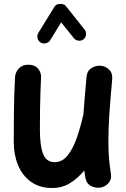

<svg xmlns="http://www.w3.org/2000/svg" viewBox="-20 -877 629 961"><path d="M541.5 -479Q531.7 -374.5 527.1 -301.5Q522.5 -228.5 522.5 -173.3Q522.5 -127 525.4 -88.1Q528.3 -49.3 534.7 -10.3Q540 19.5 524.7 37.6Q509.3 55.7 487.3 61Q461.9 66.9 437 54.7Q412.1 42.5 406.7 9.8Q403.8 -7.3 401.9 -23.9Q370.1 15.1 330.3 39.6Q290.5 64 242.7 64Q178.7 64 135.5 33.2Q92.3 2.4 70.6 -49.8Q48.8 -102.1 48.8 -165.5Q48.8 -243.7 49.8 -325.4Q50.8 -407.2 55.2 -489.7Q56.2 -514.2 73.5 -533.7Q90.8 -553.2 121.6 -553.2Q153.3 -553.2 169.9 -534.2Q186.5 -515.1 185.5 -489.7Q183.6 -451.2 182.4 -413.6Q181.2 -376 180.4 -331.8Q179.7 -287.6 179.7 -228.5Q179.7 -147 195.8 -106.2Q211.9 -65.4 253.9 -65.4Q292.5 -65.4 319.6 -100.3Q346.7 -135.3 365.5 -190.2Q384.3 -245.1 397.5 -305.7L397.9 -308.1Q400.4 -347.2 404.3 -392.6Q408.2 -438 413.1 -491.2Q415.5 -522.5 438 -536.4Q460.4 -550.3 485.4 -547.9Q508.8 -545.4 526.6 -528.1Q544.4 -510.7 541.5 -479ZM183.1 -664.6Q171.4 -671.9 168 -686Q164.6 -700.2 171.9 -712.4L252.9 -843.8Q261.2 -856.9 281.2 -857.4Q301.3 -857.9 309.6 -846.7L403.3 -729Q412.1 -718.3 410.6 -703.6Q409.2 -689 397.9 -680.2Q387.2 -671.9 372.6 -673.6Q357.9 -675.3 349.6 -686L286.1 -765.1L231.4 -675.8Q224.1 -664.1 209.7 -660.6Q195.3 -657.2 183.1 -664.6Z"/></svg>

Font: Mikhak-FD Bold
Style: Regular
Weight: 700
Designer: Amin Abedi
Version: Version 3.3